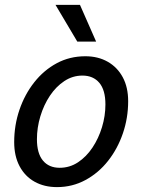

<svg xmlns="http://www.w3.org/2000/svg" viewBox="-20 -755 593 785"><path d="M38 -174Q38 -243 59.5 -306Q81 -369 120 -418.5Q159 -468 212 -496.5Q265 -525 329 -525Q381 -525 420.5 -502.5Q460 -480 482 -439Q504 -398 504 -341Q504 -273 482.5 -210Q461 -147 422 -97.5Q383 -48 329.5 -19Q276 10 213 10Q161 10 121.5 -12Q82 -34 60 -75.5Q38 -117 38 -174ZM131 -186Q131 -128 155.5 -98.5Q180 -69 224 -69Q265 -69 299 -91.5Q333 -114 358 -151.5Q383 -189 397 -235Q411 -281 411 -328Q411 -387 386 -416.5Q361 -446 317 -446Q277 -446 243 -423.5Q209 -401 184 -363.5Q159 -326 145 -279.5Q131 -233 131 -186ZM207 -735H307L373 -585H296Z"/></svg>

Font: Radio Canada
Style: Italic
Weight: 400
Italic angle: -12°
Designer: Charles Daoud, Etienne Aubert Bonn, Alexandre Saumier Demers, Jacques Le Bailly
Foundry: Radio-Canada
Version: Version 2.104;gftools[0.9.28.dev5+ged2979d]